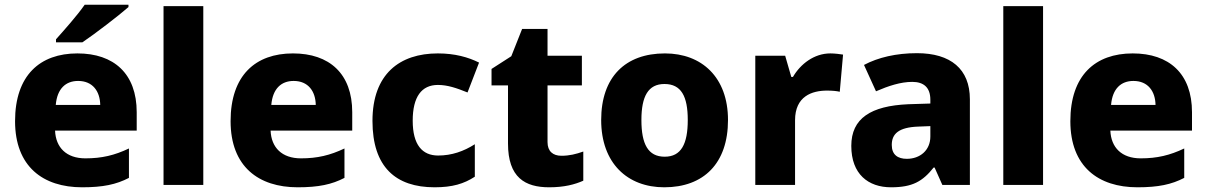

<svg xmlns="http://www.w3.org/2000/svg" viewBox="-20 -837 5128 816"><path d="M526 -807V-817H340C309 -772 251 -707 218 -670V-657H330C382 -692 484 -770 526 -807ZM309 -610C150 -610 44 -517 44 -322C44 -129 163 -41 329 -41C418 -41 474 -53 528 -81V-206C467 -177 413 -164 343 -164C262 -164 217 -210 214 -282H561V-360C561 -524 464 -610 309 -610ZM312 -493C374 -493 405 -449 406 -391H217C223 -461 260 -493 312 -493Z M844 -51V-811H675V-51Z M1225 -610C1066 -610 960 -517 960 -322C960 -129 1079 -41 1245 -41C1334 -41 1390 -53 1444 -81V-206C1383 -177 1329 -164 1259 -164C1178 -164 1133 -210 1130 -282H1477V-360C1477 -524 1380 -610 1225 -610ZM1228 -493C1290 -493 1321 -449 1322 -391H1133C1139 -461 1176 -493 1228 -493Z M1827 -41C1903 -41 1952 -56 1998 -86V-224C1951 -194 1900 -176 1842 -176C1775 -176 1734 -221 1734 -324C1734 -426 1772 -476 1841 -476C1882 -476 1920 -463 1967 -444L2016 -571C1970 -594 1913 -610 1841 -610C1679 -610 1563 -523 1563 -323C1563 -127 1662 -41 1827 -41Z M2366 -175C2330 -175 2307 -194 2307 -233V-474H2453V-600H2307V-714H2199L2153 -598L2069 -544V-474H2139V-227C2139 -82 2212 -41 2314 -41C2378 -41 2423 -53 2459 -69V-193C2428 -182 2400 -175 2366 -175Z M3074 -327C3074 -509 2962 -610 2806 -610C2637 -610 2535 -509 2535 -327C2535 -143 2647 -41 2803 -41C2971 -41 3074 -143 3074 -327ZM2706 -327C2706 -428 2735 -480 2804 -480C2875 -480 2903 -428 2903 -327C2903 -225 2875 -171 2805 -171C2734 -171 2706 -225 2706 -327Z M3509 -610C3440 -610 3382 -565 3350 -510H3343L3317 -600H3190V-51H3359V-326C3359 -428 3431 -452 3495 -452C3518 -452 3537 -450 3549 -447L3563 -605C3551 -607 3527 -610 3509 -610Z M3877 -611C3789 -611 3712 -593 3652 -561L3703 -449C3756 -472 3808 -489 3857 -489C3905 -489 3934 -466 3934 -413V-397L3840 -394C3681 -387 3598 -334 3598 -217C3598 -97 3670 -41 3767 -41C3858 -41 3901 -66 3948 -125H3952L3985 -51H4102V-415C4102 -544 4020 -611 3877 -611ZM3883 -299 3934 -301V-257C3934 -198 3890 -162 3834 -162C3796 -162 3770 -179 3770 -221C3770 -268 3799 -296 3883 -299Z M4413 -51V-811H4244V-51Z M4794 -610C4635 -610 4529 -517 4529 -322C4529 -129 4648 -41 4814 -41C4903 -41 4959 -53 5013 -81V-206C4952 -177 4898 -164 4828 -164C4747 -164 4702 -210 4699 -282H5046V-360C5046 -524 4949 -610 4794 -610ZM4797 -493C4859 -493 4890 -449 4891 -391H4702C4708 -461 4745 -493 4797 -493Z"/></svg>

Font: Noto Sans Tamil UI ExtraBold
Style: Regular
Weight: 800
Designer: Jelle Bosma - Monotype Design Team
Foundry: Monotype Imaging Inc.
Version: Version 2.004